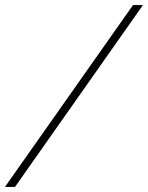

<svg xmlns="http://www.w3.org/2000/svg" viewBox="-58 -735 582 755"><path d="M-38.5 0 465 -715H504L1 0Z"/></svg>

Font: Newsreader 72pt SemiBold
Style: Italic
Weight: 600
Italic angle: -17°
Designer: Hugues Gentile
Foundry: Production Type
Version: Version 1.003; ttfautohint (v1.8.3)